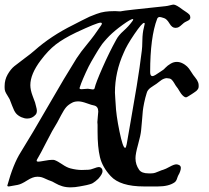

<svg xmlns="http://www.w3.org/2000/svg" viewBox="-20 -807 904 831"><path d="M380.9 -419.9Q388.7 -419.9 389.6 -425.8Q394.5 -448.2 423.8 -514.6Q453.1 -581.1 483.4 -635.7Q493.2 -654.3 514.6 -673.3Q536.1 -692.4 551.8 -713.9Q556.6 -719.7 556.6 -723.6Q556.6 -724.6 554.7 -724.6Q545.9 -724.6 511.2 -699.7Q476.6 -674.8 453.1 -651.4Q447.3 -645.5 441.9 -639.6Q436.5 -633.8 431.2 -627.4Q425.8 -621.1 422.4 -616.7Q418.9 -612.3 414.1 -604.5Q409.2 -596.7 406.7 -593.3Q404.3 -589.8 398.9 -580.6Q393.6 -571.3 391.6 -568.4Q389.6 -565.4 383.3 -554.2Q377 -543 375 -540Q364.3 -521.5 351.6 -493.7Q338.9 -465.8 331.5 -446.8Q324.2 -427.7 324.2 -425.8Q324.2 -420.9 333 -420.9Q335.9 -420.9 346.2 -421.9Q356.4 -422.9 360.4 -422.9Q364.3 -422.9 371.1 -421.4Q377.9 -419.9 380.9 -419.9ZM528.3 -182.6Q532.2 -207 545.4 -280.8Q558.6 -354.5 571.8 -435.1Q585 -515.6 593.8 -587.9Q595.7 -600.6 596.2 -632.8Q596.7 -665 602.5 -686.5Q606.4 -702.1 606.4 -704.1Q606.4 -708 603.5 -708Q594.7 -708 561.5 -659.2Q528.3 -610.4 515.6 -579.1Q477.5 -495.1 477.5 -406.2Q477.5 -397.5 479 -379.4Q480.5 -361.3 480.5 -357.4Q482.4 -309.6 497.1 -238.3Q511.7 -167 521.5 -167Q525.4 -167 528.3 -182.6ZM633.8 -56.6Q643.6 -56.6 651.4 -59.1Q659.2 -61.5 668.9 -65.9Q678.7 -70.3 686.5 -72.3Q696.3 -75.2 714.8 -85.4Q733.4 -95.7 743.2 -95.7Q750 -95.7 756.8 -91.8Q762.7 -87.9 762.7 -80.1Q762.7 -73.2 759.3 -64Q755.9 -54.7 752 -48.8L749 -42Q748 -40 747.1 -36.6Q746.1 -33.2 745.1 -30.8Q744.1 -28.3 742.7 -25.9Q741.2 -23.4 739.7 -21.5Q738.3 -19.5 735.4 -17.6Q710 0 663.1 0H656.2H635.7H603.5Q500 0 459 -44.9Q422.9 -84 412.6 -127Q402.3 -169.9 402.3 -237.3V-266.6Q402.3 -267.6 401.9 -272Q401.4 -276.4 401.4 -278.3Q401.4 -286.1 403.3 -301.8Q405.3 -317.4 405.3 -324.2Q405.3 -346.7 386.7 -350.6Q378.9 -351.6 356 -359.9Q333 -368.2 319.3 -368.2Q303.7 -368.2 293.9 -363.3Q276.4 -354.5 266.6 -343.3Q256.8 -332 244.6 -308.6Q232.4 -285.2 227.5 -276.4Q207 -244.1 181.2 -192.9Q155.3 -141.6 140.6 -117.2Q138.7 -114.3 138.7 -111.3Q138.7 -107.4 146.5 -107.4Q152.3 -107.4 173.3 -111.3Q194.3 -115.2 205.1 -115.2Q212.9 -115.2 215.8 -114.3Q229.5 -109.4 249.5 -95.7Q269.5 -82 285.2 -78.1Q311.5 -71.3 334 -71.3Q337.9 -71.3 347.7 -71.8Q357.4 -72.3 363.3 -72.3Q371.1 -72.3 386.2 -78.1Q401.4 -84 407.2 -84Q415 -84 419.9 -78.1Q423.8 -73.2 423.8 -66.4Q423.8 -53.7 405.3 -33.2Q399.4 -27.3 393.1 -22.5Q386.7 -17.6 381.8 -14.6Q377 -11.7 368.2 -9.3Q359.4 -6.8 355 -5.9Q350.6 -4.9 339.8 -2.9Q329.1 -1 324.2 0Q304.7 3.9 285.2 3.9Q265.6 3.9 249.5 -1Q233.4 -5.9 219.2 -14.2Q205.1 -22.5 198.2 -24.4Q191.4 -26.4 180.2 -31.7Q168.9 -37.1 161.1 -39.6Q153.3 -42 143.6 -42H140.6Q122.1 -42 97.2 -25.9Q72.3 -9.8 56.6 -6.8Q19.5 0 18.6 0Q11.7 0 11.7 -3.9Q37.1 -96.7 69.3 -147.5Q119.1 -227.5 190.4 -351.6Q261.7 -475.6 311.5 -554.7Q329.1 -582 358.4 -617.2Q387.7 -652.3 417 -696.3Q420.9 -701.2 420.9 -705.1Q420.9 -709 415 -709Q400.4 -709 308.6 -666Q253.9 -639.6 221.2 -614.3Q188.5 -588.9 156.2 -545.9Q111.3 -486.3 111.3 -438.5Q111.3 -418 121.1 -392.1Q130.9 -366.2 131.8 -363.3Q132.8 -358.4 136.2 -346.2Q139.6 -334 139.6 -328.1Q139.6 -317.4 134.8 -311.5Q120.1 -293.9 97.7 -293.9Q85.9 -293.9 72.3 -299.8Q57.6 -306.6 49.3 -316.4Q41 -326.2 32.7 -349.1Q24.4 -372.1 21.5 -377.9Q18.6 -383.8 12.2 -393.6Q5.9 -403.3 2.9 -410.6Q0 -418 0 -426.8V-434.6Q0 -461.9 13.2 -484.9Q26.4 -507.8 42 -520.5Q57.6 -533.2 85.4 -553.7Q113.3 -574.2 128.9 -587.9Q200.2 -651.4 296.9 -699.2Q306.6 -704.1 332 -717.3Q357.4 -730.5 367.7 -734.9Q377.9 -739.3 397.5 -746.6Q417 -753.9 434.6 -756.3Q452.1 -758.8 473.6 -758.8H480.5Q484.4 -758.8 489.7 -758.3Q495.1 -757.8 498 -757.8Q503.9 -757.8 506.8 -758.8Q516.6 -761.7 696.3 -780.3Q705.1 -781.2 716.3 -784.2Q727.5 -787.1 731.4 -787.1Q742.2 -787.1 771.5 -764.6Q775.4 -761.7 785.2 -755.4Q794.9 -749 799.3 -744.1Q803.7 -739.3 803.7 -731.4Q803.7 -725.6 800.3 -722.2Q796.9 -718.8 790 -715.8Q783.2 -712.9 780.3 -710.9Q775.4 -708 767.6 -700.7Q759.8 -693.4 753.9 -689.9Q748 -686.5 740.2 -686.5H738.3Q724.6 -686.5 713.4 -705.6Q702.1 -724.6 690.4 -728.5Q675.8 -733.4 671.9 -733.4Q663.1 -733.4 660.2 -725.6Q629.9 -646.5 629.9 -495.1Q629.9 -477.5 639.6 -477.5Q644.5 -477.5 653.3 -482.9Q662.1 -488.3 671.9 -495.1Q681.6 -502 686.5 -504.9Q687.5 -504.9 696.3 -514.2Q705.1 -523.4 718.3 -531.2Q731.4 -539.1 745.1 -539.1Q758.8 -539.1 771.5 -532.2Q777.3 -529.3 782.2 -525.4Q787.1 -521.5 790 -519Q793 -516.6 797.4 -510.7Q801.8 -504.9 803.2 -502.4Q804.7 -500 809.6 -492.7Q814.5 -485.4 816.4 -482.4Q819.3 -478.5 824.7 -471.7Q830.1 -464.8 832.5 -460.9Q835 -457 837.4 -450.7Q839.8 -444.3 839.8 -438.5V-431.6Q839.8 -425.8 836.4 -420.9Q833 -416 830.1 -413.6Q827.1 -411.1 819.8 -406.2Q812.5 -401.4 809.6 -399.4Q789.1 -385.7 785.2 -385.7Q782.2 -385.7 780.3 -386.7Q768.6 -392.6 758.3 -410.2Q748 -427.7 744.1 -431.6Q740.2 -436.5 734.4 -446.8Q728.5 -457 722.7 -462.4Q716.8 -467.8 708 -467.8Q707 -467.8 705.1 -468.3Q703.1 -468.8 702.1 -468.8Q696.3 -468.8 689.9 -466.3Q683.6 -463.9 679.2 -460.9Q674.8 -458 668 -452.6Q661.1 -447.3 657.2 -444.3Q652.3 -441.4 644.5 -436Q636.7 -430.7 632.3 -427.7Q627.9 -424.8 622.6 -418.9Q617.2 -413.1 615.2 -405.3Q608.4 -383.8 604 -362.3Q599.6 -340.8 598.1 -326.7Q596.7 -312.5 594.7 -286.1Q592.8 -259.8 590.8 -243.2Q588.9 -221.7 577.6 -181.6Q566.4 -141.6 566.4 -122.1Q566.4 -94.7 582 -72.3Q592.8 -56.6 623 -56.6Z"/></svg>

Font: Isabella
Style: Medium
Weight: 500
Designer: John Stracke
Version: Version 001.202